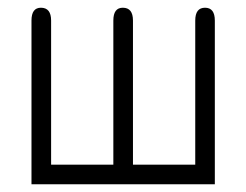

<svg xmlns="http://www.w3.org/2000/svg" viewBox="-20 -477 638 497"><path d="M61.5 0V-423.8Q61.5 -457 85.9 -457Q112.3 -457 112.3 -423.8V-50.8H273.4V-423.8Q273.4 -457 297.9 -457Q324.2 -457 324.2 -423.8V-50.8H485.4V-423.8Q485.4 -457 510.7 -457Q536.1 -457 536.1 -423.8V0Z"/></svg>

Font: Jura
Style: Book
Weight: 400
Version: Version 2.3